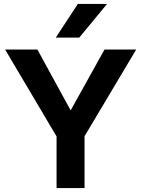

<svg xmlns="http://www.w3.org/2000/svg" viewBox="-20 -961 722 981"><path d="M269 0V-264L6 -708H171L341 -397L514 -708H676L412 -265V0ZM265 -769 378 -941H527L385 -769Z"/></svg>

Font: Onest
Style: Bold
Weight: 700
Designer: Dmitri Voloshin, Andrey Kudryavtsev
Foundry: Dmitri Voloshin, Andrey Kudryavtsev
Version: Version 1.000;gftools[0.9.33]